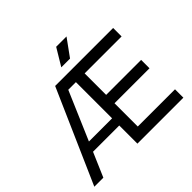

<svg xmlns="http://www.w3.org/2000/svg" viewBox="-216 -1208 1459 1459"><g transform="rotate(-45 513.5 -478.5)"><path d="M564 -957 481 -819H575L675 -957ZM574 -340H950V-430H574V-661H971V-752H348L17 0H114L198 -195H480V0H974V-90H574ZM398 -661H480V-272H231Z"/></g></svg>

Font: Hibana SubMedium
Style: Regular
Weight: 500
Width: 6
Designer: pygmalion
Foundry: ybstudio
Version: Version 0.930;hotconv 1.0.109;makeotfexe 2.5.65596